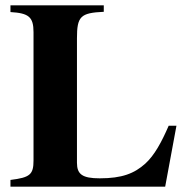

<svg xmlns="http://www.w3.org/2000/svg" viewBox="-20 -696 707 716"><path d="M638 -227H609C582 -165 556 -117 522 -86C481 -49 435 -31 352 -31C287 -31 267 -46 267 -89V-553C267 -635 280 -648 367 -652V-676H19V-651C87 -647 105 -633 105 -576V-98C105 -45 92 -34 19 -25V0H596Z"/></svg>

Font: XITS Math
Style: Bold
Weight: 700
Designer: MicroPress Inc., with final additions and corrections provided by Coen Hoffman, Elsevier (retired)
Version: Version 1.302